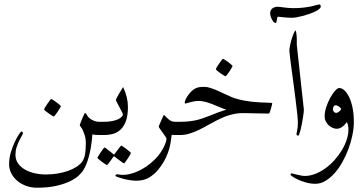

<svg xmlns="http://www.w3.org/2000/svg" viewBox="-20 -623 1678 886"><path d="M481.9 -30.8Q481.9 -24.9 481.2 -19.5Q480.5 -14.2 477.8 -9.8Q475.1 -5.4 469.7 -2.7Q464.4 0 455.1 0H437Q428.7 0 420.2 -0.7Q411.6 -1.5 406.2 -2.9Q405.3 14.2 402.3 36.6Q399.4 59.1 394.3 82.3Q389.2 105.5 381.3 127.2Q373.5 148.9 362.8 165Q356.9 173.8 343.3 187Q329.6 200.2 304.7 212.6Q279.8 225.1 241.9 234.1Q204.1 243.2 149.9 243.2Q123.5 243.2 100.3 234.6Q77.1 226.1 59.8 211.4Q42.5 196.8 32.2 177Q22 157.2 22 134.8Q22 106.4 30.3 79.3Q38.6 52.2 48.6 31Q58.6 9.8 67.6 -3.2Q76.7 -16.1 78.1 -16.1Q82 -16.1 84 -13.7Q85.9 -11.2 85.9 -7.8Q85.9 -5.4 80.6 3.7Q75.2 12.7 68.6 26.1Q62 39.6 56.6 56.2Q51.3 72.8 51.3 90.8Q51.3 114.3 63.5 131.3Q75.7 148.4 95.5 159.7Q115.2 170.9 140.4 176.5Q165.5 182.1 191.9 182.1Q218.8 182.1 244.4 178Q270 173.8 292 166.3Q314 158.7 330.8 148.2Q347.7 137.7 357.9 125Q369.1 109.9 372.6 88.4Q376 66.9 376 39.1Q376 16.1 370.6 0.2Q365.2 -15.6 359.9 -26.9Q356.9 -32.2 352.5 -37.8Q348.1 -43.5 348.1 -44.9Q348.1 -46.9 351.6 -56.2Q355 -65.4 359.1 -75.2Q363.3 -85 367.2 -93Q371.1 -101.1 372.1 -101.1Q377 -101.1 380.9 -92.8Q382.8 -88.4 387.7 -82.8Q392.6 -77.1 399.9 -72.5Q407.2 -67.9 416.5 -64.5Q425.8 -61 437 -61H455.1Q464.4 -61 469.7 -58.3Q475.1 -55.7 477.8 -51.5Q480.5 -47.4 481.2 -42Q481.9 -36.6 481.9 -30.8ZM260.7 -133.3Q260.7 -131.3 256.3 -123.8Q252 -116.2 246.3 -107.7Q240.7 -99.1 235.1 -92.3Q229.5 -85.4 227.5 -85.4Q226.6 -85.4 219.5 -89.8Q212.4 -94.2 204.3 -99.9Q196.3 -105.5 189.9 -110.8Q183.6 -116.2 183.6 -118.2Q183.6 -120.1 188.2 -127.7Q192.9 -135.3 198.5 -143.8Q204.1 -152.3 209.5 -159.2Q214.8 -166 216.3 -166Q218.3 -166 225.6 -161.4Q232.9 -156.7 240.7 -150.9Q248.5 -145 254.6 -139.6Q260.7 -134.3 260.7 -133.3Z M570.3 -128.9Q570.3 -91.8 561.8 -66.9Q553.2 -42 538.6 -27.1Q523.9 -12.2 504.2 -6.1Q484.4 0 461.4 0H443.4Q434.1 0 428.7 -2.7Q423.3 -5.4 420.7 -9.8Q418 -14.2 417.2 -19.5Q416.5 -24.9 416.5 -30.8Q416.5 -36.6 417.2 -42Q418 -47.4 420.7 -51.5Q423.3 -55.7 428.7 -58.3Q434.1 -61 443.4 -61H461.4Q482.4 -61 498.8 -64.5Q515.1 -67.9 526.4 -73.2Q536.6 -78.6 542 -84.7Q547.4 -90.8 547.4 -94.2Q547.4 -97.2 542.2 -107.2Q537.1 -117.2 531.2 -128.4Q525.4 -139.6 520.3 -149.2Q515.1 -158.7 515.1 -161.1Q515.1 -164.6 519.8 -173.6Q524.4 -182.6 530.3 -192.4Q536.1 -202.1 541.5 -210.7Q546.9 -219.2 548.3 -221.2Q559.6 -196.8 564.9 -174.6Q570.3 -152.3 570.3 -128.9ZM584 82.5Q584 84.5 579.6 92.3Q575.2 100.1 569.6 108.6Q564 117.2 558.8 124Q553.7 130.9 551.8 130.9Q550.8 130.9 544.2 126.2Q537.6 121.6 529.8 115.7Q521 109.4 509.8 100.6Q507.8 98.6 506.3 98.6Q504.9 98.6 502.9 100.6Q495.6 111.3 489.7 119.6Q484.4 127 479.7 132.8Q475.1 138.7 473.6 138.7Q472.2 138.7 465.1 134Q458 129.4 450.2 123.5Q442.4 117.7 436 112.3Q429.7 106.9 429.7 105.5Q429.7 103.5 434.3 95.9Q439 88.4 444.8 79.8Q450.7 71.3 455.8 64.5Q460.9 57.6 461.9 57.6Q464.4 57.6 470.7 62.5Q477.1 67.4 483.9 72.8Q492.2 79.1 502 87.4Q504.9 90.3 506.3 90.3Q507.8 90.3 509.8 86.4Q517.1 76.2 523.4 67.9Q528.8 61 533.7 54.9Q538.6 48.8 539.6 48.8Q541 48.8 548.3 53.7Q555.7 58.6 563.5 64.7Q571.3 70.8 577.6 76.2Q584 81.5 584 82.5Z M832.5 -30.8Q832.5 -24.9 831.8 -19.5Q831.1 -14.2 828.4 -9.8Q825.7 -5.4 820.3 -2.7Q814.9 0 805.7 0H787.6Q783.7 0 780.3 -0.5Q776.9 -1 772.5 -1Q770 19.5 766.4 39.8Q762.7 60.1 755.6 80.1Q748.5 100.1 737.5 119.9Q726.6 139.6 710 160.2Q691.4 182.6 667.2 196.8Q643.1 210.9 609.4 210.9Q595.7 210.9 578.9 208.3Q562 205.6 547.4 201.7Q532.7 197.8 522.7 194.1Q512.7 190.4 512.7 188Q512.7 185.1 515.4 183.1Q518.1 181.2 520.5 181.2Q521 181.2 523.9 181.6Q526.9 182.1 530.8 182.6Q534.7 183.1 538.8 183.6Q543 184.1 546.4 184.1Q560.5 184.1 578.1 180.2Q595.7 176.3 615.2 167.7Q634.8 159.2 655 145.5Q675.3 131.8 694.8 112.3Q710.9 96.2 721.2 80.6Q731.4 64.9 737.5 52Q743.7 39.1 746.1 30Q748.5 21 748.5 18.1Q748.5 15.1 742.9 6.6Q737.3 -2 730.5 -11.2Q723.6 -20.5 718 -28.6Q712.4 -36.6 712.4 -39.1Q712.4 -40 715.6 -47.6Q718.8 -55.2 722.7 -64Q726.6 -72.8 730.5 -81.1Q734.4 -89.4 735.4 -91.8H738.3Q748 -80.6 760 -70.8Q772 -61 787.6 -61H805.7Q814.9 -61 820.3 -58.3Q825.7 -55.7 828.4 -51.5Q831.1 -47.4 831.8 -42Q832.5 -36.6 832.5 -30.8Z M1236.3 -147Q1236.3 -145.5 1234.6 -137.9Q1232.9 -130.4 1230.2 -121.6Q1227.5 -112.8 1225.1 -106Q1222.7 -99.1 1221.2 -99.1Q1206.1 -99.1 1188.2 -99.4Q1170.4 -99.6 1153.3 -100.1Q1136.2 -100.6 1121.8 -100.8Q1107.4 -101.1 1099.1 -101.1Q1080.6 -101.1 1063.2 -97.7Q1045.9 -94.2 1030.3 -89.1Q1014.6 -84 1000.7 -77.4Q986.8 -70.8 975.1 -64.9Q955.1 -54.7 935.1 -43.2Q915 -31.7 894.8 -22.2Q874.5 -12.7 853.8 -6.3Q833 0 811.5 0H793.5Q784.2 0 778.8 -2.7Q773.4 -5.4 770.8 -9.8Q768.1 -14.2 767.3 -19.5Q766.6 -24.9 766.6 -30.8Q766.6 -36.6 767.3 -42Q768.1 -47.4 770.8 -51.5Q773.4 -55.7 778.8 -58.3Q784.2 -61 793.5 -61H811.5Q830.1 -61 846.7 -62.5Q863.3 -64 878.9 -67.1Q894.5 -70.3 909.9 -75.2Q925.3 -80.1 942.4 -86.9Q960.9 -94.7 982.4 -102.8Q1003.9 -110.8 1024.4 -117.2Q1007.8 -122.1 991.9 -129.2Q976.1 -136.2 960.2 -142.3Q944.3 -148.4 928.5 -152.8Q912.6 -157.2 896.5 -157.2Q885.7 -157.2 875.5 -155.3Q865.2 -153.3 856.7 -151.1Q848.1 -148.9 842.5 -147Q836.9 -145 835.4 -145Q832.5 -145 832.5 -148.9Q832.5 -154.3 835.9 -162.4Q839.4 -170.4 845 -179Q850.6 -187.5 857.9 -195.8Q865.2 -204.1 873.5 -210Q884.3 -217.8 895.3 -220Q906.2 -222.2 923.3 -222.2Q936.5 -222.2 952.4 -216.8Q968.3 -211.4 985.1 -204.1Q1002 -196.8 1018.6 -188.7Q1035.2 -180.7 1049.3 -174.8Q1075.2 -164.6 1109.1 -158.4Q1143.1 -152.3 1181.2 -150.4Q1204.6 -149.4 1220.5 -148.9Q1236.3 -148.4 1236.3 -147ZM1053.2 -318.8Q1053.2 -316.9 1048.8 -309.3Q1044.4 -301.8 1038.8 -293.2Q1033.2 -284.7 1027.6 -277.8Q1022 -271 1020 -271Q1019 -271 1012 -275.4Q1004.9 -279.8 996.8 -285.4Q988.8 -291 982.4 -296.4Q976.1 -301.8 976.1 -303.7Q976.1 -305.7 980.7 -313.2Q985.4 -320.8 991 -329.3Q996.6 -337.9 1002 -344.7Q1007.3 -351.6 1008.8 -351.6Q1010.7 -351.6 1018.1 -346.9Q1025.4 -342.3 1033.2 -336.4Q1041 -330.6 1047.1 -325.2Q1053.2 -319.8 1053.2 -318.8Z M1460 -592.3Q1460 -586.9 1452.4 -580.8Q1444.8 -574.7 1432.9 -569.1Q1420.9 -563.5 1406 -558.3Q1391.1 -553.2 1376.2 -549.3Q1361.3 -545.4 1348.4 -543.2Q1335.4 -541 1327.1 -541Q1317.4 -541 1306.6 -541.7Q1295.9 -542.5 1286.1 -543.5Q1274.9 -544.4 1263.7 -545.9Q1260.3 -545.9 1259.3 -541.5Q1258.3 -537.1 1257.6 -531.5Q1256.8 -525.9 1255.6 -521.5Q1254.4 -517.1 1251 -517.1Q1246.6 -517.1 1242.2 -522.2Q1237.8 -527.3 1234.4 -534.2Q1231 -541 1228.8 -548.6Q1226.6 -556.2 1226.6 -561Q1226.6 -569.8 1230 -575.9Q1233.4 -582 1238.5 -585.4Q1243.7 -588.9 1249.8 -590.3Q1255.9 -591.8 1261.7 -591.8Q1266.1 -591.8 1273.7 -590.8Q1281.2 -589.8 1290.8 -588.6Q1300.3 -587.4 1311 -586.4Q1321.8 -585.4 1332 -585.4Q1361.3 -585.4 1382.6 -588.1Q1403.8 -590.8 1418.5 -594Q1433.1 -597.2 1441.4 -599.9Q1449.7 -602.5 1452.6 -602.5Q1457.5 -602.5 1458.7 -599.6Q1460 -596.7 1460 -592.3Z M1382.3 -116.2Q1382.3 -112.3 1381.1 -101.8Q1379.9 -91.3 1377.7 -78.1Q1375.5 -64.9 1372.8 -50.5Q1370.1 -36.1 1367.2 -24.4Q1364.3 -12.7 1361.3 -4.9Q1358.4 2.9 1356.4 2.9Q1348.1 2.9 1348.1 -4.9Q1348.1 -7.3 1351.3 -21.2Q1354.5 -35.2 1354.5 -57.1Q1354.5 -70.8 1351.6 -98.6Q1348.6 -126.5 1344.2 -161.1Q1339.8 -195.8 1335 -232.9Q1330.1 -270 1325.7 -302.2Q1321.3 -334.5 1318.4 -357.9Q1315.4 -381.3 1315.4 -388.2Q1315.4 -399.4 1318.8 -415.3Q1322.3 -431.2 1326.9 -445.8Q1331.5 -460.4 1336.4 -471.2Q1341.3 -481.9 1344.2 -482.9Q1345.2 -481.4 1346.2 -476.6Q1347.2 -471.7 1347.9 -465.8Q1348.6 -460 1349.1 -453.9Q1349.6 -447.8 1349.6 -443.8V-416L1382.3 -116.2Z M1612.8 -61Q1612.8 -31.2 1606 1.7Q1599.1 34.7 1587.2 66.4Q1575.2 98.1 1558.8 127Q1542.5 155.8 1522.7 177.5Q1502.9 199.2 1481 212.2Q1459 225.1 1436 225.1Q1413.1 225.1 1392.3 219.2Q1371.6 213.4 1355.7 206.1Q1339.8 198.7 1330.3 192.1Q1320.8 185.5 1320.8 184.1Q1320.8 181.6 1322 179.2Q1323.2 176.8 1324.7 176.8Q1326.2 176.8 1333.5 178.7Q1340.8 180.7 1350.3 182.9Q1359.9 185.1 1369.6 187Q1379.4 189 1385.7 189Q1410.2 189 1434.6 179.4Q1459 169.9 1481.4 153.8Q1503.9 137.7 1523.2 116.2Q1542.5 94.7 1556.9 71Q1571.3 47.4 1579.6 22.7Q1587.9 -2 1587.9 -24.9Q1587.9 -37.1 1585.9 -45.2Q1584 -53.2 1581.1 -60.1Q1577.1 -55.2 1572.3 -49.6Q1567.4 -43.9 1561.5 -39.3Q1555.7 -34.7 1548.6 -31.7Q1541.5 -28.8 1533.7 -28.8Q1524.4 -28.8 1514.4 -33.2Q1504.4 -37.6 1496.3 -45.2Q1488.3 -52.7 1483.2 -63.5Q1478 -74.2 1478 -86.9Q1478 -106 1485.4 -128.4Q1492.7 -150.9 1503.4 -170.7Q1514.2 -190.4 1525.6 -203.6Q1537.1 -216.8 1545.9 -216.8Q1556.6 -216.8 1568.4 -206.8Q1580.1 -196.8 1590.1 -177Q1600.1 -157.2 1606.4 -128.2Q1612.8 -99.1 1612.8 -61ZM1554.7 -120.1Q1549.3 -128.4 1542 -132.8Q1534.7 -137.2 1529.8 -137.2Q1522.5 -137.2 1519.3 -131.3Q1516.1 -125.5 1516.1 -117.2Q1516.1 -113.3 1520.5 -107.7Q1524.9 -102.1 1531.7 -102.1Q1537.1 -102.1 1544.4 -107.7Q1551.8 -113.3 1554.7 -120.1Z"/></svg>

Font: Scheherazade
Style: Regular
Weight: 400
Designer: SIL International
Foundry: SIL International
Version: Version 2.100 (build 932/914)